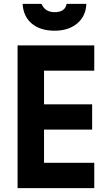

<svg xmlns="http://www.w3.org/2000/svg" viewBox="-20 -974 564 994"><path d="M71 0V-739H468V-608H208V-434H457V-303H208V-131H468V0ZM97 -954H195Q213 -911 263 -911Q317 -911 325 -954H427Q425 -891 380 -853Q335 -815 263 -815Q189 -815 145 -851.5Q101 -888 97 -954Z"/></svg>

Font: Involve
Style: Bold
Weight: 700
Designer: Stefan Peev
Foundry: Context Ltd.
Version: Version 1.001